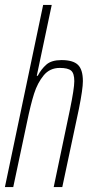

<svg xmlns="http://www.w3.org/2000/svg" viewBox="-20 -763 368 783"><path d="M156 -743H191L130 -454H134Q148 -481 169 -499.5Q190 -518 231 -518Q278 -518 298 -498.5Q318 -479 318 -432Q318 -400 302 -320L234 0H199L265 -315Q283 -402 283 -432Q283 -464 270 -475Q257 -486 224 -486Q183 -486 158 -455.5Q133 -425 119 -381Q105 -337 90 -264L34 0H0Z"/></svg>

Font: Saira Ultra Condensed Thin
Style: Italic
Weight: 100
Width: 1
Italic angle: -12°
Designer: Hector Gatti with collaboration of the Omnibus-Type team
Foundry: Omnibus-Type
Version: Version 1.001; ttfautohint (v1.8)